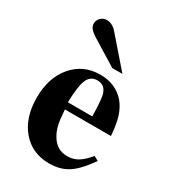

<svg xmlns="http://www.w3.org/2000/svg" viewBox="-176 -789 795 893"><g transform="rotate(30 222.0 -342.0)"><path d="M397.9 -122.1 421.9 -108.9Q374 -40 332 -12.9Q290 14.2 231 14.2Q139.6 14.2 84.2 -50.8Q28.8 -115.7 28.8 -223.1Q28.8 -330.1 85.4 -396.5Q142.1 -462.9 232.9 -462.9Q315.4 -462.9 365.2 -405.8Q388.7 -377 400.6 -338.9Q412.6 -300.8 417 -240.2H169.9Q172.9 -189.5 179.4 -160.6Q186 -131.8 200.2 -108.9Q229.5 -57.1 287.1 -57.1Q318.4 -57.1 343.5 -72Q368.7 -86.9 397.9 -122.1ZM165 -275.9H295.9V-291Q294.4 -355 288.1 -387.2Q276.4 -433.1 233.9 -433.1Q197.3 -433.1 182.4 -398.9Q167.5 -364.7 165 -275.9ZM318.8 -517.1H264.2L125 -603Q104 -616.7 95 -628.2Q85.9 -639.6 85.9 -653.8Q85.9 -671.9 99.4 -685.1Q112.8 -698.2 131.8 -698.2Q160.6 -698.2 185.1 -670.9Z"/></g></svg>

Font: Accordance
Style: Bold
Weight: 700
Version: Version 1.2 (build January 31, 2020) Miklal Software Solutio